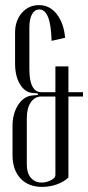

<svg xmlns="http://www.w3.org/2000/svg" viewBox="-20 -726 345 752"><path d="M29 -119V-231Q29 -281 51 -315Q73 -349 106 -352L128 -354V-360L106 -362Q77 -365 58 -396.5Q39 -428 39 -478V-598Q39 -645 65.5 -675.5Q92 -706 133 -706Q175 -706 202.5 -670.5Q230 -635 235 -578L182 -566Q179 -689 134 -689Q116 -689 105.5 -670.5Q95 -652 95 -617V-456Q95 -365 142 -365H197V-466H248V-365H305V-348H248V-31Q231 -14 203 -4Q175 6 145 6Q91 6 60 -27.5Q29 -61 29 -119ZM85 -81Q85 -48 101 -29.5Q117 -11 143 -11Q162 -11 179.5 -20Q197 -29 197 -40V-348H142Q116 -348 100.5 -325Q85 -302 85 -263Z"/></svg>

Font: Moniqa Cond Heading
Style: Regular
Weight: 400
Width: 3
Designer: Rajesh Rajput
Foundry: Rajesh Rajput
Version: Version 1.000